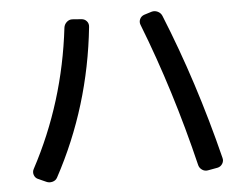

<svg xmlns="http://www.w3.org/2000/svg" viewBox="-52 -782 1103 861"><g transform="rotate(-5 500.0 -351.5)"><path d="M808.6 -12.7Q725.6 -356.4 605.5 -663.1Q600.6 -675.8 606.4 -688.5Q612.3 -701.2 626 -706.1L660.2 -716.8Q673.8 -720.7 687.5 -714.4Q701.2 -708 707 -694.3Q833 -384.8 919.9 -36.1Q923.8 -22.5 916 -9.8Q908.2 2.9 893.6 5.9L850.6 13.7Q836.9 16.6 824.7 8.8Q812.5 1 808.6 -12.7ZM86.9 -14.6Q74.2 -20.5 69.8 -34.2Q65.4 -47.9 72.3 -60.5Q225.6 -346.7 264.6 -679.7Q266.6 -694.3 277.8 -704.6Q289.1 -714.8 303.7 -713.9L343.8 -710.9Q358.4 -710 367.7 -699.2Q377 -688.5 375 -672.9Q337.9 -317.4 172.9 -12.7Q166 0 151.4 3.9Q136.7 7.8 124 2Z"/></g></svg>

Font: Rounded-L Mgen+ 1m medium
Style: Regular
Weight: 500
Designer: [Source Han Sans]
Ryoko NISHIZUKA  (kana & ideographs); Paul D. Hunt (Latin, Greek & Cyrillic); Wenlong ZHANG  (bopomofo
Version: Version 1.059.20150602